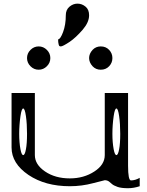

<svg xmlns="http://www.w3.org/2000/svg" viewBox="-20 -999 790 1030"><path d="M458 -917Q458 -879.9 423.8 -839.8Q386.7 -796.9 353.5 -774.4Q316.4 -750 306.6 -750Q302.7 -750 298.8 -752Q296.9 -752.9 294.9 -759.8Q293 -767.6 293 -769.5Q293 -770.5 292.5 -773.4Q292 -776.4 292 -779.3V-788.1Q303.7 -788.1 318.4 -827.1Q333 -866.2 333 -917Q333 -946.3 352.5 -962.9Q372.1 -979.5 395.5 -979.5Q419.9 -979.5 439.5 -962.9Q458 -947.3 458 -917ZM625 -281.2Q625 -335 619.1 -376Q613.3 -417 604.5 -417Q595.7 -417 589.8 -376Q583 -328.1 583 -281.2Q583 -234.4 589.8 -198.2Q595.7 -167 604.5 -167Q613.3 -167 619.1 -198.2Q625 -228.5 625 -281.2ZM125 -281.2Q125 -335 119.1 -376Q113.3 -417 104.5 -417Q95.7 -417 89.8 -376Q83 -328.1 83 -281.2Q83 -234.4 89.8 -198.2Q95.7 -167 104.5 -167Q113.3 -167 119.1 -198.2Q125 -228.5 125 -281.2ZM667 -500V-110.4Q667 -31.2 682.6 -31.2Q705.1 -31.2 729.5 -44.9V0Q697.3 10.7 667 10.7Q631.8 10.7 611.3 3.9Q589.8 -3.9 582 -10.7Q574.2 -17.6 564.5 -25.4Q554.7 -32.2 542 -32.2Q539.1 -32.2 480.5 -16.6Q418.9 0 354.5 0Q222.7 0 132.8 -60.5Q42 -122.1 42 -208V-500H167V-167Q167 -116.2 221.7 -79.1Q276.4 -42 354.5 -42Q429.7 -42 486.3 -79.1Q542 -115.2 542 -167V-500ZM565.4 -643.6Q547.9 -625 520.5 -625Q494.1 -625 476.6 -643.6Q458 -664.1 458 -687.5Q458 -710.9 476.6 -731.4Q494.1 -750 520.5 -750Q547.9 -750 565.4 -731.4Q583 -712.9 583 -687.5Q583 -662.1 565.4 -643.6ZM231.4 -731.4Q250 -712.9 250 -687.5Q250 -662.1 231.4 -643.6Q212.9 -625 187.5 -625Q162.1 -625 143.6 -643.6Q125 -662.1 125 -687.5Q125 -712.9 143.6 -731.4Q162.1 -750 187.5 -750Q212.9 -750 231.4 -731.4Z"/></svg>

Font: okolaksMetalik
Style: bold
Weight: 700
Width: 7
Version: Version 0.6